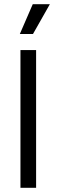

<svg xmlns="http://www.w3.org/2000/svg" viewBox="-20 -900 271 920"><path d="M78 0V-660H153V0ZM138 -737H75L137 -880H219Z"/></svg>

Font: Bricolage Grotesque SemiCondensed Light
Style: Regular
Weight: 300
Width: 4
Designer: Mathieu Triay
Foundry: Atelier Triay
Version: Version 1.000;gftools[0.9.30]